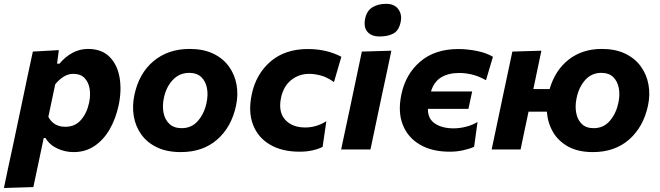

<svg xmlns="http://www.w3.org/2000/svg" viewBox="-57 -762 3364 979"><path d="M-37 196.5Q-26 143 -14.8 90.5Q-3.5 38 10 -24L61 -266Q72 -319.5 84.5 -378Q97 -436.5 110.5 -499L243 -506.5L234 -437.5H246.5Q275 -472 312 -492.2Q349 -512.5 391.5 -512.5Q461 -512.5 501 -472.8Q541 -433 552.5 -368Q564 -303 548.5 -227.5Q533.5 -156.5 502 -102.2Q470.5 -48 424.2 -17.2Q378 13.5 319 13.5Q274 13.5 234.8 -5Q195.5 -23.5 175 -58.5H166L157 -16Q145 40 134.8 89.2Q124.5 138.5 113 192ZM276 -115.5Q326 -115.5 356.2 -150.8Q386.5 -186 397.5 -239Q405.5 -277 399.8 -310.5Q394 -344 373.5 -364.8Q353 -385.5 317.5 -385.5Q291 -385.5 267.8 -371.2Q244.5 -357 224.5 -332L189.5 -166Q216.5 -115.5 276 -115.5Z M865 13.5Q793.5 13.5 743.2 -10.8Q693 -35 663.5 -76.2Q634 -117.5 625.2 -169.2Q616.5 -221 628 -276.5Q651.5 -388.5 726 -450.5Q800.5 -512.5 910 -512.5Q979.5 -512.5 1029.5 -488.8Q1079.5 -465 1109.5 -424Q1139.5 -383 1149 -331.2Q1158.5 -279.5 1146.5 -223Q1123.5 -114.5 1050.5 -50.5Q977.5 13.5 865 13.5ZM869.5 -108.5Q920.5 -108.5 952.8 -146.2Q985 -184 996 -237.5Q1005 -278 998.2 -313Q991.5 -348 969 -369.2Q946.5 -390.5 908.5 -390.5Q857.5 -390.5 823.8 -354.2Q790 -318 778.5 -262Q770 -221.5 777 -186.5Q784 -151.5 807 -130Q830 -108.5 869.5 -108.5Z M1471 11.5Q1380.5 11.5 1319.2 -24.8Q1258 -61 1233 -126.5Q1208 -192 1226.5 -280Q1248 -384 1322 -448Q1396 -512 1513 -512Q1608.5 -512 1683.5 -472.5L1646 -343.5Q1610 -369 1578.2 -377.2Q1546.5 -385.5 1519 -385.5Q1468.5 -385.5 1429 -354.8Q1389.5 -324 1376.5 -266Q1360.5 -193 1396.2 -152.5Q1432 -112 1499.5 -112Q1556.5 -112 1607 -144L1588 -13Q1567.5 -2.5 1537.2 4.5Q1507 11.5 1471 11.5Z M1682.5 0Q1694 -53.5 1704.5 -103.8Q1715 -154 1728.5 -216L1739 -266Q1754.5 -341 1765.8 -393.2Q1777 -445.5 1788 -499L1938.5 -503.5Q1927 -448.5 1915.8 -395.2Q1904.5 -342 1888 -266L1877.5 -216Q1864.5 -154 1853.8 -103.5Q1843 -53 1832 0ZM1878.5 -576Q1837 -576 1816.5 -599.8Q1796 -623.5 1805 -667.5Q1813.5 -707.5 1842.2 -725Q1871 -742.5 1912.5 -742.5Q1954 -742.5 1974 -715.2Q1994 -688 1986 -650Q1977 -606 1948.8 -591Q1920.5 -576 1878.5 -576Z M2236 11.5Q2145.5 11.5 2083.8 -24.8Q2022 -61 1996.5 -126.5Q1971 -192 1989.5 -280Q2011 -384 2085.8 -448Q2160.5 -512 2281 -512Q2324 -512 2373 -502.5Q2422 -493 2456.5 -472.5L2421 -353Q2381.5 -375 2347.5 -382.5Q2313.5 -390 2284.5 -390Q2229.5 -390 2192.5 -367.5Q2155.5 -345 2140.5 -295.5H2350.5L2331.5 -207H2125Q2124 -156.5 2160.8 -132Q2197.5 -107.5 2256.5 -107.5Q2286.5 -107.5 2319 -115.8Q2351.5 -124 2378 -140L2360.5 -13.5Q2339 -3.5 2305.8 4Q2272.5 11.5 2236 11.5Z M2450 0Q2461 -53.5 2471.8 -103.5Q2482.5 -153.5 2495.5 -216L2506 -266Q2522 -341 2533 -393.2Q2544 -445.5 2555.5 -499L2703.5 -503.5Q2694 -457 2684.2 -411.5Q2674.5 -366 2662.5 -308H2745.5Q2774 -405 2843.5 -458.8Q2913 -512.5 3011.5 -512.5Q3080.5 -512.5 3130.2 -488.8Q3180 -465 3210 -424Q3240 -383 3249.5 -331.2Q3259 -279.5 3247 -223Q3223.5 -114.5 3150.8 -50.5Q3078 13.5 2966 13.5Q2891 13.5 2840.2 -14.5Q2789.5 -42.5 2762.5 -89.2Q2735.5 -136 2731.5 -192.5H2638Q2626.5 -139 2617 -93.8Q2607.5 -48.5 2597.5 0ZM2970.5 -108.5Q3020.5 -108.5 3052.8 -146.2Q3085 -184 3096 -237.5Q3105 -278 3098.2 -313Q3091.5 -348 3069.5 -369.2Q3047.5 -390.5 3009.5 -390.5Q2959.5 -390.5 2927 -354.2Q2894.5 -318 2883 -262Q2874.5 -221.5 2881 -186.5Q2887.5 -151.5 2909.5 -130Q2931.5 -108.5 2970.5 -108.5Z"/></svg>

Font: Commissioner
Style: Bold Italic
Weight: 700
Italic angle: -12°
Designer: Kostas Bartsokas
Foundry: Kostas Bartsokas
Version: Version 1.000; ttfautohint (v1.8.3)